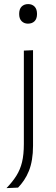

<svg xmlns="http://www.w3.org/2000/svg" viewBox="-20 -748 282 962"><path d="M12.5 194.5Q43 163 62.2 132.2Q81.5 101.5 90.5 64Q99.5 26.5 99.5 -26.5V-220.5V-270.5Q99.5 -312 99.5 -349Q99.5 -386 99.5 -421.8Q99.5 -457.5 99.5 -494.5L145.5 -496.5Q145.5 -459.5 145.5 -423.5Q145.5 -387.5 145.5 -350Q145.5 -312.5 145.5 -270.5Q145.5 -208.5 145.5 -163.5Q145.5 -118.5 145.5 -83.8Q145.5 -49 145.5 -17.5Q145.5 20 140.2 51.5Q135 83 124.8 108.5Q114.5 134 100.5 154.8Q86.5 175.5 70.5 192ZM120 -629.5Q101 -629.5 88.5 -641.8Q76 -654 76 -678Q76 -703 88.5 -715.2Q101 -727.5 121 -727.5Q141 -727.5 153.2 -715Q165.5 -702.5 165.5 -678Q165.5 -654 153.2 -641.8Q141 -629.5 120 -629.5Z"/></svg>

Font: Commissioner Thin ExtraLight
Style: Regular
Weight: 250
Version: Version 1.000